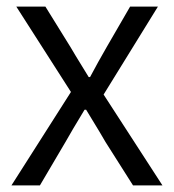

<svg xmlns="http://www.w3.org/2000/svg" viewBox="-20 -560 525 580"><path d="M14.6 0 194.3 -282.2 29.3 -540H117.2L193.4 -417Q196.3 -411.1 248 -327.1H252Q259.8 -341.8 276.4 -372.1Q293 -402.3 301.8 -417L373 -540H457L293 -274.4L470.7 0H381.8L298.8 -130.9Q292 -143.6 240.2 -228.5H235.4Q196.3 -164.1 177.7 -130.9L100.6 0Z"/></svg>

Font: Gen Shin Gothic Normal
Style: Regular
Weight: 300
Designer: [Source Han Sans]
Ryoko NISHIZUKA  (kana & ideographs); Paul D. Hunt (Latin, Greek & Cyrillic); Wenlong ZHANG  (bopomofo
Version: Version 1.002.20150607